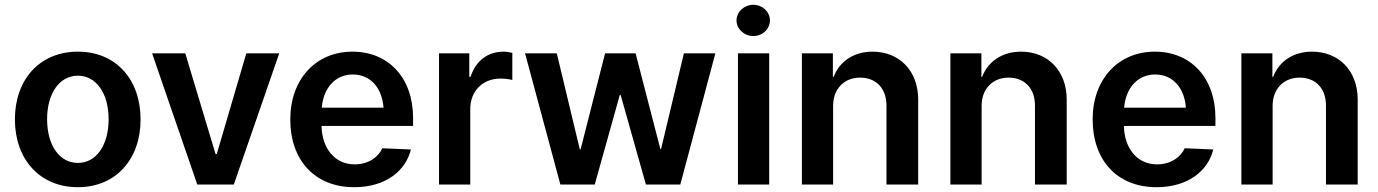

<svg xmlns="http://www.w3.org/2000/svg" viewBox="-20 -768 5736 799"><path d="M304 11C463 11 565 -106 565 -271C565 -437 463 -553 304 -553C145 -553 42 -437 42 -271C42 -106 145 11 304 11ZM176 -272C176 -380 228 -453 304 -453C380 -453 432 -380 432 -272C432 -164 381 -90 304 -90C227 -90 176 -164 176 -272Z M1142 -546H1005L882 -127H877L751 -546H613L801 0H953Z M1454 11C1587 11 1669 -59 1690 -146L1571 -151C1557 -119 1518 -84 1456 -84C1372 -84 1320 -152 1318 -244H1699V-277C1699 -445 1596 -553 1447 -553C1293 -553 1188 -437 1188 -271C1188 -101 1290 11 1454 11ZM1319 -320C1326 -403 1376 -458 1448 -458C1522 -458 1570 -402 1576 -320Z M1807 0H1937V-315C1937 -390 1990 -441 2062 -441C2078 -441 2099 -439 2112 -435V-548C2100 -551 2089 -553 2076 -553C2012 -553 1961 -518 1938 -448H1933V-546H1807Z M2312 0H2455L2559 -372H2563L2668 0H2811L2957 -546H2826L2731 -148H2728L2625 -546H2498L2396 -146H2393L2297 -546H2165Z M3051 0H3181V-546H3051ZM3045 -683C3045 -647 3077 -618 3115 -618C3153 -618 3184 -647 3184 -683C3184 -719 3153 -748 3115 -748C3077 -748 3045 -719 3045 -683Z M3447 -328C3447 -398 3493 -445 3559 -445C3627 -445 3669 -399 3669 -329V0H3801V-354C3801 -471 3725 -553 3611 -553C3533 -553 3474 -513 3449 -448H3446V-546H3317V0H3447Z M4065 -328C4065 -398 4111 -445 4177 -445C4245 -445 4287 -399 4287 -329V0H4419V-354C4419 -471 4343 -553 4229 -553C4151 -553 4092 -513 4067 -448H4064V-546H3935V0H4065Z M4793 11C4926 11 5008 -59 5029 -146L4910 -151C4896 -119 4857 -84 4795 -84C4711 -84 4659 -152 4657 -244H5038V-277C5038 -445 4935 -553 4786 -553C4632 -553 4527 -437 4527 -271C4527 -101 4629 11 4793 11ZM4658 -320C4665 -403 4715 -458 4787 -458C4861 -458 4909 -402 4915 -320Z M5276 -328C5276 -398 5322 -445 5388 -445C5456 -445 5498 -399 5498 -329V0H5630V-354C5630 -471 5554 -553 5440 -553C5362 -553 5303 -513 5278 -448H5275V-546H5146V0H5276Z"/></svg>

Font: Wafeq Semi Bold
Style: Regular
Weight: 600
Designer: Rasmus Andersson & Azza Alameddine
Foundry: Google & TypeTogether
Version: Version 3.000;January 28, 2025;FontCreator 15.0.0.3014 64-bi